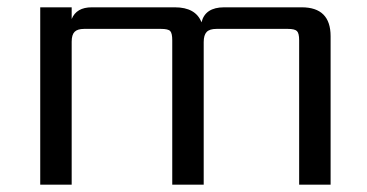

<svg xmlns="http://www.w3.org/2000/svg" viewBox="-20 -505 1004 525"><path d="M593 -485H805Q884 -485 884 -406V0H798V-395Q798 -414 792 -420Q786 -426 767 -426H572Q553 -426 545 -417.5Q537 -409 537 -390V0H451V-395Q451 -414 445.5 -420Q440 -426 420 -426H210Q192 -426 184 -418Q176 -410 176 -391V0H90V-485H176V-453Q189 -485 231 -485H458Q515 -485 531 -444Q541 -485 593 -485Z"/></svg>

Font: Sarpanch
Style: Regular
Weight: 400
Designer: Manushi Parikh (Devanagari and Latin), Jyotish Sonowal (Devanagari)
Foundry: Indian Type Foundry
Version: Version 2.004;PS 1.0;hotconv 1.0.78;makeotf.lib2.5.61930; tt